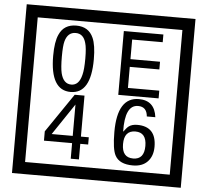

<svg xmlns="http://www.w3.org/2000/svg" viewBox="-65 -1030 1285 1190"><g transform="rotate(5 577.5 -435.0)"><path d="M1103 90H53V-960H1103ZM1028 15V-885H128V15ZM497 -656Q497 -442 371 -442Q244 -442 244 -656Q244 -744 265 -789Q294 -855 371 -855Q448 -855 477 -789Q497 -745 497 -656ZM444 -656Q444 -723 435 -752Q420 -809 371 -809Q322 -809 306 -752Q298 -723 298 -656Q298 -587 306 -553Q322 -488 371 -488Q419 -488 435 -554Q444 -587 444 -656ZM918 -450H667V-847H913V-799H723V-677H907V-629H723V-498H918ZM508 -127H459V-30H408V-127H233V-185L398 -427H459V-172H508ZM408 -172V-367L277 -172ZM919 -149Q919 -91 886.5 -56.5Q854 -22 795 -22Q711 -22 684 -73Q663 -111 663 -219Q663 -435 797 -435Q895 -435 908 -332H855Q850 -392 796 -392Q713 -392 717 -225Q738 -253 748 -260Q768 -275 801 -275Q919 -275 919 -149ZM862 -149Q862 -233 793 -233Q723 -233 723 -149Q723 -65 793 -65Q862 -65 862 -149Z"/></g></svg>

Font: Unicode BMP Fallback SIL
Style: Regular
Weight: 400
Foundry: NRSI, SIL International
Version: Version 5.1 Based on Unicode 5.1